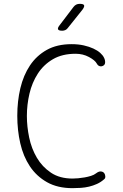

<svg xmlns="http://www.w3.org/2000/svg" viewBox="-20 -970 640 1000"><path d="M70 -367Q70 -443 86 -510.5Q102 -578 136 -629Q170 -680 223.5 -710Q277 -740 353 -740Q388 -740 416.5 -733.5Q445 -727 466.5 -717Q488 -707 502 -694.5Q516 -682 522 -669Q528 -657 527.5 -644.5Q527 -632 516 -627Q508 -623 499 -625.5Q490 -628 484 -639Q475 -656 443.5 -673Q412 -690 374 -690Q304 -690 255.5 -661.5Q207 -633 177 -586.5Q147 -540 133.5 -482.5Q120 -425 120 -366Q120 -311 132 -253.5Q144 -196 172 -148.5Q200 -101 245.5 -70.5Q291 -40 358 -40Q370 -40 387 -41.5Q404 -43 421 -46Q438 -49 454 -54Q470 -59 480 -67Q494 -78 505.5 -77Q517 -76 523 -68Q528 -61 528.5 -51Q529 -41 522 -36Q505 -21 485 -12Q465 -3 444 2Q423 7 401 8.5Q379 10 358 10Q280 10 225 -21Q170 -52 135.5 -104Q101 -156 85.5 -224Q70 -292 70 -367ZM304 -810Q286 -810 282.5 -817Q279 -824 290 -838L363 -934Q369 -942 377 -946Q385 -950 395 -950Q415 -950 418 -942.5Q421 -935 409 -919L333 -824Q328 -817 320.5 -813.5Q313 -810 304 -810Z"/></svg>

Font: Maple Mono Thin
Style: Regular
Weight: 250
Monospace: yes
Designer: subframe7536
Version: Version 7.000